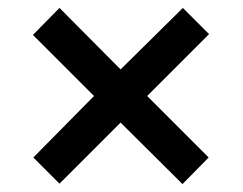

<svg xmlns="http://www.w3.org/2000/svg" viewBox="-20 -595 612 484"><path d="M441 -575 507 -509 351 -353 506 -198 440 -131 284 -286 130 -132 64 -198 217 -353 63 -507 130 -575 284 -420Z"/></svg>

Font: Noto Sans Javanese SemiBold
Style: Regular
Weight: 600
Version: Version 2.004